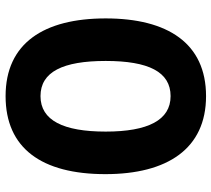

<svg xmlns="http://www.w3.org/2000/svg" viewBox="-56 -710 775 704"><g transform="rotate(-90 332.0 -357.5)"><path d="M617 -358C617 -585 526 -725 332 -725C141 -725 46 -593 46 -359C46 -132 139 10 332 10C526 10 617 -131 617 -358ZM202 -358C202 -513 243 -597 332 -597C421 -597 461 -515 461 -358C461 -201 421 -120 332 -120C244 -120 202 -203 202 -358Z"/></g></svg>

Font: Noto Sans Bengali Condensed
Style: Bold
Weight: 700
Width: 3
Designer: Joana Ranito - Universal Thirst; Jelle Bosma - Monotype Design Team
Foundry: Universal Thirst ehf.
Version: Version 3.000